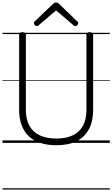

<svg xmlns="http://www.w3.org/2000/svg" viewBox="-20 -1149 903 1544"><path d="M433 19Q361 19 305 0.5Q249 -18 211 -54Q173 -90 153.5 -143.5Q134 -197 134 -266V-871Q134 -881 140 -885.5Q146 -890 160 -890Q175 -890 181.5 -885.5Q188 -881 188 -871V-264Q188 -190 216 -138.5Q244 -87 299 -61Q354 -35 433 -35Q512 -35 566 -61Q620 -87 647.5 -138.5Q675 -190 675 -264V-871Q675 -881 681.5 -885.5Q688 -890 702 -890Q729 -890 729 -871V-266Q729 -174 695 -110Q661 -46 595.5 -13.5Q530 19 433 19ZM275 -939Q268 -939 260.5 -946.5Q253 -954 253 -962Q253 -965 253.5 -968.5Q254 -972 258 -976L406 -1117Q411 -1122 416.5 -1125.5Q422 -1129 431 -1129Q440 -1129 445 -1125.5Q450 -1122 456 -1117L604 -974Q608 -971 608.5 -968Q609 -965 609 -962Q609 -954 602 -946.5Q595 -939 587 -939Q582 -939 578.5 -941Q575 -943 570 -947L431 -1065L292 -947Q288 -943 284 -941Q280 -939 275 -939ZM0 365H863V375H0ZM0 -20H863V0H0ZM0 -505H863V-500H0ZM0 -885H863V-875H0Z"/></svg>

Font: Playwrite GB S Guides
Style: Regular
Weight: 400
Designer: Veronika Burian, José Scaglione
Foundry: TypeTogether
Version: Version 1.003